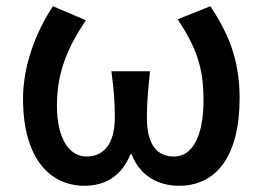

<svg xmlns="http://www.w3.org/2000/svg" viewBox="-20 -584 844 617"><path d="M252 13C315 13 370 -16 399 -88H403C431 -16 492 13 555 13C676 13 750 -83 750 -269C750 -393 713 -478 656 -564L551 -522C611 -431 634 -367 634 -262C634 -141 595 -81 540 -81C490 -81 452 -111 452 -207C452 -255 456 -294 462 -355H338C346 -294 349 -255 349 -207C349 -116 309 -81 258 -81C201 -81 163 -141 163 -244C163 -353 197 -430 256 -519L150 -564C95 -480 54 -374 54 -266C54 -81 136 13 252 13Z"/></svg>

Font: Kinto Sans Med
Style: Regular
Weight: 500
Designer: Authors: Ryoko NISHIZUKA  (kana & ideographs); Paul D. Hunt (Latin, Greek & Cyrillic); Wenlong ZHANG  (bopomofo); Sandol
Foundry: Adobe Systems Incorporated, ookami Inc.
Version: Version 0.001